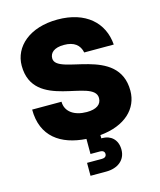

<svg xmlns="http://www.w3.org/2000/svg" viewBox="-135 -812 947 1135"><g transform="rotate(-15 338.5 -244.5)"><path d="M275.9 227.1H372.1C442.9 227.1 492.7 188.5 492.7 125C492.7 60.5 449.7 29.8 401.9 29.8H395L394.5 9.8C548.8 -4.4 633.8 -88.4 633.8 -198.2C633.8 -475.1 236.8 -394 236.8 -502C236.8 -534.7 262.7 -561 323.7 -561C386.7 -561 419.4 -533.2 428.7 -486.8H609.4C599.6 -623 497.6 -715.8 326.2 -715.8C153.8 -715.8 51.3 -622.1 51.3 -506.3C51.3 -230.5 443.4 -327.1 443.4 -204.1C443.4 -165 412.1 -142.6 353 -142.6C276.9 -142.6 223.6 -178.7 223.6 -240.2H43.9C43.9 -74.7 154.8 0 309.1 10.3V102.5H367.2C380.9 102.5 395 107.9 395 125C395 142.6 380.4 147.9 367.2 147.9H275.9Z"/></g></svg>

Font: Wand UI Pro Black
Style: Regular
Weight: 900
Designer: Andreas Faust
Version: Version 1.003;FEAKit 1.0